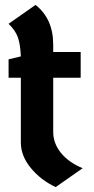

<svg xmlns="http://www.w3.org/2000/svg" viewBox="-20 -751 382 783"><path d="M197 -434V-213Q197 -166 229 -127Q261 -88 317 -65L207 12Q147 -16 106 -65.5Q65 -115 65 -170V-434H15V-509L65 -521Q63 -570 53 -598.5Q43 -627 15 -654L125 -731Q197 -674 197 -569V-539H309V-434Z"/></svg>

Font: Germania One
Style: Regular
Weight: 400
Designer: John Vargas Beltran
Foundry: John Vargas Beltran
Version: Version 1.001